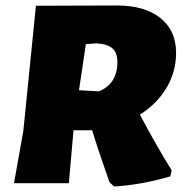

<svg xmlns="http://www.w3.org/2000/svg" viewBox="-20 -668 670 700"><path d="M407 -648Q507 -648 564.5 -602.5Q622 -557 622 -475Q622 -407 587.5 -348.5Q553 -290 490 -250Q551 -135 606 -47L601 -25Q495 6 396 12L379 -4Q337 -123 316 -193H248L231 0H31L65 -190L111 -647ZM330 -510 293 -507 268 -339 341 -335Q408 -363 408 -442Q408 -476 389.5 -492Q371 -508 330 -510Z"/></svg>

Font: Alegreya Sans SC Black
Style: Italic
Weight: 900
Italic angle: -7°
Designer: Juan Pablo del Peral
Foundry: Huerta Tipografica
Version: Version 2.007